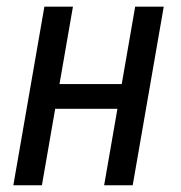

<svg xmlns="http://www.w3.org/2000/svg" viewBox="-20 -548 534 568"><path d="M356.4 -299.3 343.3 -226.1H125.5L138.2 -299.3ZM195.8 -528.3 104 0H19.5L111.3 -528.3ZM464.4 -528.3 372.6 0H288.1L379.9 -528.3Z"/></svg>

Font: Roboto Condensed
Style: Italic
Weight: 400
Italic angle: -12°
Designer: Christian Robertson
Foundry: Google
Version: Version 3.0